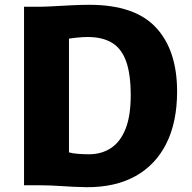

<svg xmlns="http://www.w3.org/2000/svg" viewBox="-20 -771 798 799"><path d="M80 0V-743H149Q167.5 -743 202.2 -745Q237 -747 277.2 -749Q317.5 -751 352 -751Q541 -751 629 -656.5Q717 -562 717 -390Q717 -263.5 672.5 -174.2Q628 -85 544 -38.2Q460 8.5 341 8Q286.5 7 237.8 3.5Q189 0 146 0ZM267 -137Q281.5 -132.5 304.5 -130.8Q327.5 -129 352 -129Q404 -129.5 442.8 -155.5Q481.5 -181.5 502.8 -235.5Q524 -289.5 524 -374Q524 -463.5 504.5 -516.8Q485 -570 445.2 -593.5Q405.5 -617 345 -617Q326.5 -617 303.5 -614.8Q280.5 -612.5 267 -610Z"/></svg>

Font: Koeln Type Sans ExtraBold
Style: Regular
Weight: 800
Designer: Eben Sorkin
Foundry: Eben Sorkin
Version: Version 2.001